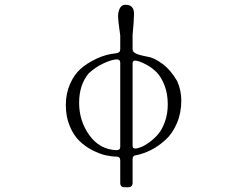

<svg xmlns="http://www.w3.org/2000/svg" viewBox="-20 -649 1040 808"><path d="M470 10Q450 10 425 4.5Q400 -1 369.5 -16.5Q339 -32 314.5 -55.5Q290 -79 273.5 -118.5Q257 -158 257 -207Q257 -255 274.5 -295Q292 -335 318 -358Q344 -382 385 -401.5Q426 -421 470 -425Q486 -427 486 -442V-500Q477 -560 477 -582Q477 -600 484.5 -614.5Q492 -629 508 -629Q544 -629 544 -591Q544 -564 538 -502V-441Q538 -431 551.5 -424Q565 -417 603 -410Q629 -406 664 -380Q699 -354 726 -307Q743 -268 743 -226Q743 -174 724.5 -130.5Q706 -87 676 -60Q646 -33 615 -17.5Q584 -2 554 4Q538 5 538 21V120Q538 139 520 139H504Q486 139 486 120V26Q486 10 470 10ZM313 -216Q313 -140 356 -80Q399 -20 470 -17Q486 -17 486 -31V-385Q486 -399 472 -399Q452 -399 417 -383Q382 -367 353 -340Q313 -292 313 -216ZM549 -24Q558 -24 573.5 -30Q589 -36 609 -50.5Q629 -65 646 -85Q663 -105 674.5 -138Q686 -171 686 -210Q686 -255 672 -290.5Q658 -326 639.5 -344.5Q621 -363 599.5 -375Q578 -387 565.5 -390.5Q553 -394 549 -394Q538 -394 538 -382V-35Q538 -24 549 -24Z"/></svg>

Font: cwTeXMing
Style: Medium
Weight: 500
Version: Version 1.17